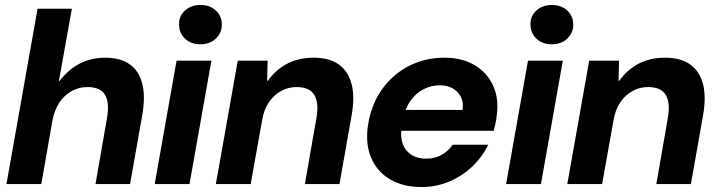

<svg xmlns="http://www.w3.org/2000/svg" viewBox="-20 -740 2882 772"><path d="M6 0 131 -705H269L217 -415H220Q254 -460 300 -484Q346 -508 403 -508Q464 -508 501.5 -481.5Q539 -455 552 -403.5Q565 -352 552 -277L503 0H364L410 -264Q421 -325 403 -357.5Q385 -390 331 -390Q298 -390 268.5 -374Q239 -358 219 -328Q199 -298 191 -256L146 0Z M602 0 690 -496H830L742 0ZM786 -562Q747 -562 723.5 -585Q700 -608 700 -641Q699 -675 723.5 -697.5Q748 -720 786 -720Q824 -720 848 -697.5Q872 -675 872 -641Q872 -608 848 -585Q824 -562 786 -562Z M848 0 936 -496H1056L1054 -415H1057Q1088 -459 1134 -483.5Q1180 -508 1241 -508Q1304 -508 1342 -481Q1380 -454 1393.5 -402.5Q1407 -351 1394 -277L1345 0H1206L1252 -264Q1263 -324 1244.5 -357Q1226 -390 1172 -390Q1139 -390 1110 -374Q1081 -358 1061 -328.5Q1041 -299 1034 -257L988 0Z M1675 12Q1601 12 1549 -18.5Q1497 -49 1473 -104Q1449 -159 1459 -232Q1467 -291 1492.5 -341.5Q1518 -392 1559 -429.5Q1600 -467 1653 -487.5Q1706 -508 1767 -508Q1839 -508 1889.5 -477.5Q1940 -447 1963.5 -394Q1987 -341 1977 -274Q1976 -260 1972.5 -244Q1969 -228 1965 -214H1554L1569 -298H1840Q1844 -329 1833 -350.5Q1822 -372 1800.5 -384.5Q1779 -397 1748 -397Q1714 -397 1683.5 -381.5Q1653 -366 1631 -335.5Q1609 -305 1600 -257L1595 -228Q1589 -190 1599 -162Q1609 -134 1633.5 -118Q1658 -102 1694 -102Q1729 -102 1756 -117.5Q1783 -133 1800 -158H1943Q1920 -110 1880 -71.5Q1840 -33 1787.5 -10.5Q1735 12 1675 12Z M2015 0 2103 -496H2243L2155 0ZM2199 -562Q2160 -562 2136.5 -585Q2113 -608 2113 -641Q2112 -675 2136.5 -697.5Q2161 -720 2199 -720Q2237 -720 2261 -697.5Q2285 -675 2285 -641Q2285 -608 2261 -585Q2237 -562 2199 -562Z M2261 0 2349 -496H2469L2467 -415H2470Q2501 -459 2547 -483.5Q2593 -508 2654 -508Q2717 -508 2755 -481Q2793 -454 2806.5 -402.5Q2820 -351 2807 -277L2758 0H2619L2665 -264Q2676 -324 2657.5 -357Q2639 -390 2585 -390Q2552 -390 2523 -374Q2494 -358 2474 -328.5Q2454 -299 2447 -257L2401 0Z"/></svg>

Font: DM Sans 36pt ExtraBold
Style: Italic
Weight: 800
Italic angle: -10°
Designer: Colophon Foundry, Jonny Pinhorn
Foundry: Colophon Foundry
Version: Version 4.004;gftools[0.9.30]